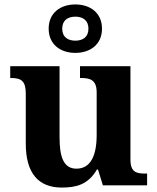

<svg xmlns="http://www.w3.org/2000/svg" viewBox="-20 -834 707 864"><path d="M319 -596C386 -596 439 -634 439 -705C439 -776 386 -814 319 -814C252 -814 199 -776 199 -705C199 -634 252 -596 319 -596ZM319 -651C287 -651 260 -666 260 -705C260 -744 287 -759 319 -759C351 -759 378 -744 378 -705C378 -666 351 -651 319 -651ZM258 10C321 10 376 -2 416 -71H421L443 0H642V-53H634C595 -53 567 -58 567 -116V-536H340V-483H343C382 -483 415 -477 415 -419V-227C415 -134 388 -75 324 -75C265 -75 248 -130 248 -216V-536H26V-483H28C76 -483 96 -470 96 -412V-188C96 -53 154 10 258 10Z"/></svg>

Font: Noto Nastaliq Urdu
Style: Bold
Weight: 700
Designer: Monotype Design Team (Patrick Giasson: type design, Kamal Mansour: OpenType code, Glenda Bellarosa). Updated by Simon Co
Foundry: Monotype Imaging Inc., Simon Cozens
Version: Version 3.009